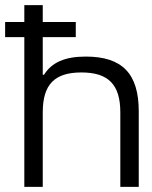

<svg xmlns="http://www.w3.org/2000/svg" viewBox="-36 -730 595 750"><path d="M59 -710V-644H-16V-585H59V0H131V-291C131 -400 177 -447 282 -447C387 -447 434 -400 434 -291V0H506V-295C506 -443 441 -509 299 -509C217 -509 166 -486 136 -438H131V-585H260V-644H131V-710Z"/></svg>

Font: LT Wave Text Light
Style: Regular
Weight: 300
Designer: Daniel Lyons
Version: Version 2.5 (Glyphs App)